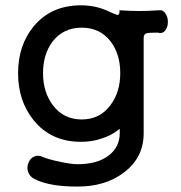

<svg xmlns="http://www.w3.org/2000/svg" viewBox="-20 -559 678 721"><path d="M519.5 -58.6V-417Q519.5 -431.6 532.2 -434.6Q541 -436.5 573.2 -436.5L577.1 -435.5Q592.8 -432.6 601.6 -446.3Q610.4 -458 610.4 -476.6Q610.4 -495.1 601.6 -507.8Q592.8 -522.5 577.1 -520.5Q536.1 -517.6 503.9 -517.6Q470.7 -517.6 428.7 -520.5Q429.7 -504.9 422.9 -502.9Q418 -502.9 400.4 -510.7Q374 -523.4 354.5 -529.3Q320.3 -539.1 284.2 -539.1Q171.9 -539.1 106.4 -460Q47.9 -388.7 47.9 -284.2Q47.9 -179.7 106.4 -107.4Q171.9 -26.4 284.2 -26.4Q325.2 -26.4 359.4 -38.1Q398.4 -49.8 429.7 -75.2V-59.6Q429.7 -6.8 388.7 24.4Q346.7 57.6 271.5 57.6Q245.1 57.6 203.1 47.9Q163.1 40 140.6 30.3Q122.1 21.5 107.4 29.3Q92.8 36.1 86.9 52.7Q80.1 68.4 85 85Q90.8 103.5 109.4 113.3Q137.7 127.9 183.6 135.7Q221.7 141.6 271.5 141.6Q376 141.6 445.3 88.9Q519.5 33.2 519.5 -58.6ZM287.1 -455.1Q355.5 -455.1 395.5 -403.3Q431.6 -355.5 431.6 -284.2Q431.6 -213.9 395.5 -165Q355.5 -110.4 287.1 -110.4Q217.8 -110.4 177.7 -165Q141.6 -213.9 141.6 -284.2Q141.6 -355.5 177.7 -403.3Q217.8 -455.1 287.1 -455.1Z"/></svg>

Font: Gungsuh
Style: Regular
Weight: 400
Version: Version 2.21